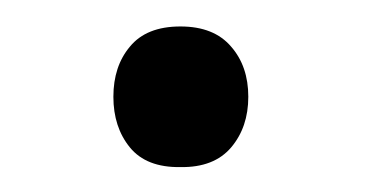

<svg xmlns="http://www.w3.org/2000/svg" viewBox="-20 -431 284 148"><path d="M80.1 -395Q92.8 -410.6 119.1 -410.6Q145 -410.6 158.2 -395Q171.4 -379.9 171.4 -356.4Q171.4 -333 158.2 -317.4Q145 -301.8 119.1 -302.2Q92.8 -301.8 80.1 -317.4Q67.4 -333 67.4 -356.4Q67.4 -379.9 80.1 -395Z"/></svg>

Font: RobotoCondensed-Regular
Style: Regular
Weight: 400
Designer: Google
Version: Version 2.001201; 2014